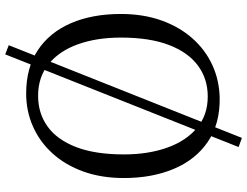

<svg xmlns="http://www.w3.org/2000/svg" viewBox="-128 -746 972 756"><g transform="rotate(-90 358.0 -368.0)"><path d="M522 -833.5 558 -819.5 193 98.5 157 85.5ZM351 11Q248 12.5 177.5 -35.8Q107 -84 71 -169.8Q35 -255.5 35 -366Q35 -454.5 60.5 -525.5Q86 -596.5 131.8 -647Q177.5 -697.5 238 -724.2Q298.5 -751 368 -751Q469 -751 538.8 -704.8Q608.5 -658.5 644.8 -574.5Q681 -490.5 681 -378Q681 -290.5 655.8 -219.2Q630.5 -148 585.5 -97Q540.5 -46 480.5 -18.2Q420.5 9.5 351 11ZM356 -36Q425 -36 477.2 -74.2Q529.5 -112.5 558.8 -188.5Q588 -264.5 588 -378Q588 -474 561.5 -547.5Q535 -621 483.8 -662.5Q432.5 -704 359 -704Q290 -704 238 -666.8Q186 -629.5 157 -554.5Q128 -479.5 128 -366Q128 -270.5 154.5 -196Q181 -121.5 231.8 -78.8Q282.5 -36 356 -36Z"/></g></svg>

Font: Merriweather Light
Style: Regular
Weight: 300
Designer: Eben Sorkin
Foundry: Eben Sorkin
Version: Version 2.100